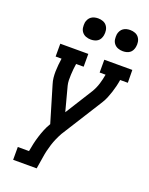

<svg xmlns="http://www.w3.org/2000/svg" viewBox="-172 -1039 877 1127"><g transform="rotate(20 266.5 -475.5)"><path d="M55 0V-80H125Q129 -104 134.5 -128.5Q140 -153 147.5 -177Q155 -201 164.5 -224.5Q174 -248 188 -271L121 -496Q115 -515 113 -534.5Q111 -554 111.5 -574Q112 -594 114 -614.5Q116 -635 119 -655H82V-735H257V-655H210Q207 -638 205.5 -620.5Q204 -603 203 -585.5Q202 -568 202.5 -551Q203 -534 207 -518L247 -367L355 -539Q371 -566 380 -595.5Q389 -625 394 -655H357V-735H532L533 -655H485Q482 -635 477 -614.5Q472 -594 465.5 -574Q459 -554 451 -534.5Q443 -515 431 -496L269 -239Q258 -219 249 -198.5Q240 -178 233.5 -157.5Q227 -137 222 -116Q217 -95 214 -74L202 0ZM441 -819Q425 -819 410.5 -824.5Q396 -830 386.5 -842Q377 -854 375 -869.5Q373 -885 375 -901Q377 -912 383 -922.5Q389 -933 398.5 -939.5Q408 -946 419 -948.5Q430 -951 441 -951Q457 -951 471.5 -945.5Q486 -940 495 -928Q504 -916 506.5 -900.5Q509 -885 506 -869Q504 -858 498.5 -847.5Q493 -837 483.5 -830.5Q474 -824 463 -821.5Q452 -819 441 -819ZM241 -819Q225 -819 210.5 -824.5Q196 -830 186.5 -842Q177 -854 175 -869.5Q173 -885 175 -901Q177 -912 183 -922.5Q189 -933 198.5 -939.5Q208 -946 219 -948.5Q230 -951 241 -951Q257 -951 271.5 -945.5Q286 -940 295 -928Q304 -916 306.5 -900.5Q309 -885 306 -869Q304 -858 298.5 -847.5Q293 -837 283.5 -830.5Q274 -824 263 -821.5Q252 -819 241 -819Z"/></g></svg>

Font: Iosevka Curly Slab Medium
Style: Italic
Weight: 500
Italic angle: -9°
Monospace: yes
Designer: Belleve Invis
Foundry: Belleve Invis
Version: Version 22.1.2; ttfautohint (v1.8.4)